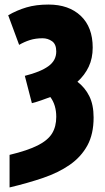

<svg xmlns="http://www.w3.org/2000/svg" viewBox="-20 -583 463 843"><path d="M22 97Q101 78 145.5 55.5Q190 33 208.5 3Q227 -27 227 -70Q227 -122 201 -157Q182 -150 162.5 -143Q143 -136 120 -130L89 -250Q157 -267 192 -292Q227 -317 227 -357Q227 -389 208.5 -402Q190 -415 167 -415Q136 -415 111 -407Q86 -399 64 -386L16 -516Q54 -538 96 -550.5Q138 -563 193 -563Q282 -563 334.5 -513.5Q387 -464 387 -374Q387 -327 369.5 -290Q352 -253 320 -224Q353 -199 372 -161Q391 -123 391 -67Q391 6 363.5 56Q336 106 286.5 140.5Q237 175 169.5 198Q102 221 22 240Z"/></svg>

Font: Noto Sans ExtraCondensed Black
Style: Regular
Weight: 900
Width: 2
Designer: Monotype Design Team
Foundry: Monotype Imaging Inc.
Version: Version 2.013; ttfautohint (v1.8.4.7-5d5b)